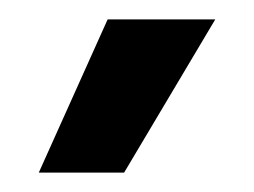

<svg xmlns="http://www.w3.org/2000/svg" viewBox="-20 -818 262 198"><path d="M20 -640 91 -798H202L108 -640Z"/></svg>

Font: Plus Jakarta Display Medium
Style: Regular
Weight: 500
Designer: Gumpita Rahayu
Foundry: Tokotype Studio
Version: Version 1.000